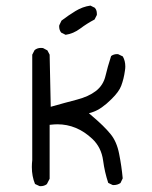

<svg xmlns="http://www.w3.org/2000/svg" viewBox="-20 -677 540 680"><path d="M322.8 -623.5Q323.2 -625.5 323.2 -626.5Q323.2 -627.4 323 -628.9Q322.8 -630.4 322.8 -632.3Q322.8 -634.3 322.3 -636.2Q321.8 -638.2 321.3 -639.9Q320.8 -641.6 319.8 -643.6Q318.4 -646.5 315.9 -649.4L300.3 -657.2Q272.5 -653.3 247.3 -637.9Q222.2 -622.6 197.8 -604L189.9 -587.4Q189.5 -585.4 189.5 -584Q189.5 -570.3 196.8 -561.5L212.4 -553.7Q239.7 -557.6 264.2 -575.9Q288.6 -594.2 314.9 -607.9ZM123 -17.6Q136.7 -17.6 146 -24.9L155.8 -43.9V-234.9Q173.3 -236.8 183.1 -236.8Q252 -236.8 306.6 -185.5Q338.9 -155.3 345.2 -108.4Q350.6 -67.4 363.3 -29.3L378.4 -22Q380.4 -21.5 381.8 -21.5Q396 -21.5 406.7 -28.8L414.6 -45.4Q410.6 -88.9 401.9 -132.3Q393.6 -175.3 371.6 -202.1Q348.6 -230.5 306.2 -266.1L294.9 -275.9L309.1 -280.3Q339.4 -290.5 375 -326.2Q401.4 -352.1 409.2 -373Q418.5 -397.5 422.4 -426.3Q423.8 -434.6 423.8 -441.4Q423.8 -461.4 415 -477.1L398.9 -484.9Q397 -485.4 395.5 -485.4Q382.3 -485.4 373.5 -478.5Q360.4 -437.5 354 -409.7Q346.2 -375 319.3 -354.5Q293.9 -335 252.7 -324.2Q211.4 -313.5 159.7 -298.8L155.8 -483.4L147.9 -498.5L132.3 -506.8Q128.4 -507.3 125 -507.3Q111.8 -507.3 102.5 -499.5L94.2 -483.4V-109.9Q92.8 -97.2 92.8 -85.4Q92.8 -52.7 104 -25.4L119.6 -18.1Q121.6 -17.6 123 -17.6Z"/></svg>

Font: NaikaiFont
Style: Light
Weight: 300
Version: Version 1.89